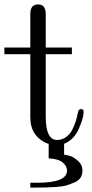

<svg xmlns="http://www.w3.org/2000/svg" viewBox="-33 -645 414 868"><path d="M-13.2 -399.9V-430.2H104V-582Q104 -625 138.9 -625Q173.8 -625 173.8 -581.1V-430.2H292V-399.9H173.8V-117.2Q173.8 -12.2 225.1 -12.2Q247.1 -12.2 265.1 -25.1Q283.2 -38.1 293.2 -57.6Q303.2 -77.1 309.1 -95.5Q314.9 -113.8 317.9 -129.9L321.8 -145Q325.7 -151.9 334 -151.9Q345.2 -151.9 345.2 -138.2Q345.2 -113.3 323.5 -63.2Q301.8 -13.2 256.8 4.9V54.2Q271 56.2 285.4 60.5Q299.8 64.9 319.8 82.5Q339.8 100.1 339.8 126Q339.8 144 331.5 157.5Q323.2 170.9 305.2 179Q287.1 187 269 192.6Q251 198.2 221.4 200.2Q191.9 202.1 171.4 202.6Q150.9 203.1 118.2 203.1H104V181.2H136.2Q270 181.2 270 126Q270 106 250.5 89.6Q231 73.2 187 70.8V5.9Q104 -24.9 104 -115.2V-399.9Z"/></svg>

Font: CMU Serif Upright Italic
Style: UprightItalic
Weight: 500
Version: Version 0.7.0